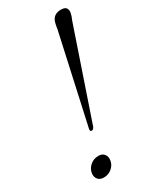

<svg xmlns="http://www.w3.org/2000/svg" viewBox="-191 -790 693 850"><g transform="rotate(-30 155.5 -364.5)"><path d="M280 -734.5Q300 -734.5 306.8 -724.8Q313.5 -715 310.5 -700.5Q308.5 -688 299 -666.5L145 -214.5Q139.5 -202 131 -202Q122 -202 124 -214.5L224 -667.5Q225 -675 226.2 -682.2Q227.5 -689.5 229.5 -696.5Q239 -734.5 280 -734.5ZM74 4.5Q54 4.5 44 -8.2Q34 -21 37 -39.5Q40.5 -61 58.2 -76Q76 -91 99.5 -91Q120 -91 129.8 -78Q139.5 -65 136 -46Q133 -26 115.8 -10.8Q98.5 4.5 74 4.5Z"/></g></svg>

Font: Fraunces 72pt Light
Style: Italic
Weight: 300
Italic angle: -16°
Version: Version 1.000;[b76b70a41]